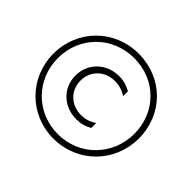

<svg xmlns="http://www.w3.org/2000/svg" viewBox="-160 -913 1125 1125"><g transform="rotate(45 402.5 -350.0)"><path d="M402 3C601 3 756 -153 756 -352C756 -551 605 -703 404 -703C203 -703 50 -547 50 -350C50 -153 203 3 402 3ZM402 -34C223 -34 87 -173 87 -350C87 -527 223 -666 404 -666C584 -666 718 -530 718 -352C718 -174 580 -34 402 -34ZM515 -199V-239C487 -220 455 -209 419 -209C336 -209 274 -268 274 -350C274 -432 336 -491 419 -491C454 -491 487 -481 515 -462V-502C488 -518 454 -529 417 -529C311 -529 232 -452 232 -350C232 -248 311 -172 417 -172C453 -172 486 -181 515 -199Z"/></g></svg>

Font: Chess Sans
Style: Regular
Weight: 400
Designer: Wolf Bōese
Foundry: Wolf Bōese
Version: Version 7.223;Glyphs 3.3 (3306)